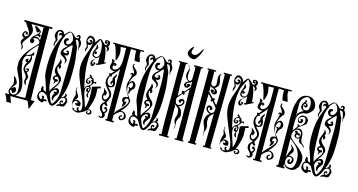

<svg xmlns="http://www.w3.org/2000/svg" viewBox="-95 -1290 3333 1788"><g transform="rotate(15 1571.5 -396.0)"><path d="M106 -560 105 -559Q103 -556 103.5 -554.5Q104 -553 108 -554Q106 -556 106 -560ZM81 -318 84 -315Q84 -276 111 -201Q138 -126 138 -91Q138 -32 98 -7Q115 -6 143 -6Q168 -6 194 -9Q189 -114 189 -222Q189 -289 189.5 -378Q190 -467 190 -515Q170 -503 145 -472Q99 -417 98 -394Q107 -399 118.5 -403Q130 -407 136 -410Q148 -414 163 -443L167 -431Q170 -422 170 -416Q170 -413 166 -410.5Q162 -408 156.5 -406Q151 -404 149 -403Q159 -393 159 -372Q159 -344 140 -321Q121 -296 121 -282Q121 -262 137 -249Q139 -252 141.5 -254Q144 -256 145.5 -257.5Q147 -259 148 -260Q149 -261 149 -262Q149 -263 148.5 -264Q148 -265 147 -267Q133 -260 133 -270Q133 -280 148 -280Q160 -280 160 -270Q160 -254 146 -240Q153 -228 161 -220Q170 -211 170 -199Q170 -187 164 -178Q158 -169 158 -162Q158 -156 166 -127Q168 -122 166 -121Q158 -125 150.5 -137.5Q143 -150 143 -161L149 -190Q149 -207 128 -231Q107 -255 107 -271Q107 -313 126 -332V-333L114 -335Q109 -338 106 -347Q103 -356 109 -361Q129 -370 132 -370Q135 -370 132 -367Q122 -352 131 -348Q145 -362 145 -387Q145 -394 142 -398Q139 -402 127 -395L116 -393Q103 -393 93 -379.5Q83 -366 83 -352Q80 -342 80 -331V-320ZM174 -586 170 -582Q169 -586 168.5 -589Q168 -592 168 -593.5Q168 -595 167.5 -596.5Q167 -598 165 -598Q163 -598 159 -598Q147 -598 124 -581Q133 -585 148 -585Q161 -585 169 -577Q176 -570 187 -565Q189 -607 189 -627V-688H73Q75 -684 84 -669.5Q93 -655 97 -644.5Q101 -634 101 -620Q101 -592 68 -547L46 -517Q36 -504 36 -492Q36 -480 43 -473Q50 -466 50 -460Q50 -445 42 -438Q39 -435 37 -438Q39 -446 39 -454Q39 -460 35.5 -467Q32 -474 27 -480Q22 -486 22 -487Q18 -494 18 -507Q18 -525 39 -546Q22 -553 18 -558.5Q14 -564 14 -585L28 -607Q32 -610 39 -610Q48 -610 55.5 -604.5Q63 -599 63 -591Q63 -587 62 -585Q59 -579 46 -582Q42 -583 41.5 -584Q41 -585 43 -588Q45 -591 45 -593Q45 -596 38 -599Q30 -596 27 -582L42 -561Q71 -572 71 -582V-589V-592Q71 -612 51 -640L33 -666Q23 -679 18 -692H1V-708H270V-692H242Q244 -462 244 -347Q244 -194 249 -2H287Q271 30 251 83Q245 73 238 53Q228 18 217 11H55L58 18Q60 24 62.5 31.5Q65 39 66 42L78 72Q72 71 56 71Q43 71 35 76Q26 40 1 -2Q5 -3 13 -3Q16 -3 23 -2.5Q30 -2 34 -2Q40 -2 43 -3Q26 -17 26 -37Q26 -51 36 -68Q54 -102 54 -113Q54 -134 39 -183Q53 -175 66.5 -155Q80 -135 82 -116L72 -100Q68 -92 60 -88Q55 -76 44 -64L43 -60Q51 -64 59 -75L75 -80L86 -75Q92 -57 92 -52Q92 -49 90 -43L86 -33L66 -21Q63 -23 57 -32.5Q51 -42 49 -44Q39 -55 39 -36Q39 -27 42.5 -22.5Q46 -18 56 -13.5Q66 -9 68 -8Q93 -12 102 -24Q111 -36 111 -65Q111 -101 102 -130.5Q93 -160 76.5 -193Q60 -226 53 -245V-246Q47 -260 47 -303Q47 -372 117 -454Q142 -484 165 -505Q187 -526 187 -536L185 -550Q184 -551 180 -555.5Q176 -560 174.5 -561Q173 -562 170 -565Q167 -568 164.5 -568.5Q162 -569 158 -570Q154 -571 149 -571Q131 -571 112 -555Q116 -558 121 -558Q128 -558 133 -553Q138 -548 138 -542Q138 -534 131 -523Q127 -514 117 -516Q98 -520 98 -542Q98 -555 105.5 -567Q113 -579 118 -584Q123 -589 136 -599Q151 -611 159 -620Q168 -631 161 -642Q155 -629 142 -625L134 -635Q130 -646 119 -659Q109 -672 109 -683Q123 -683 141 -671Q175 -649 175 -638Q175 -628 167 -614Q184 -609 184 -606Q184 -602 174 -586Z M527 -690Q522 -690 517.5 -688Q513 -686 518 -681L514 -678Q508 -678 508 -687L516 -702Q530 -704 531 -704Q540 -704 547 -685L543 -669Q565 -644 565 -622Q565 -602 557 -584Q561 -574 559 -559Q553 -569 550 -592.5Q547 -616 541.5 -633.5Q536 -651 522 -655L517 -654L508 -655L507 -654Q534 -592 538 -587Q557 -463 557 -402V-344Q557 -288 552 -239Q543 -162 516 -102L517 -101L538 -112L548 -131L541 -142L548 -144H554L563 -127L562 -119L552 -113L553 -111Q559 -108 563.5 -105.5Q568 -103 570.5 -99.5Q573 -96 574 -93.5Q575 -91 577 -84Q579 -77 581 -73Q570 -32 561 -25Q553 -19 524 -19H511L506 -14L488 -11Q494 -24 500.5 -29Q507 -34 522 -36L516 -40L511 -52L515 -65Q519 -67 520 -71L534 -75L545 -65L537 -54L531 -56L530 -64L522 -52L523 -46L535 -39Q561 -51 561 -82Q561 -101 537 -101Q525 -101 510 -86Q488 -31 467 -12Q457 -2 445 -2Q428 -2 409 -31Q404 -39 395.5 -55Q387 -71 385 -74L382 -76L381 -82Q352 -102 339 -102Q309 -102 309 -75Q309 -62 318 -50Q327 -38 338 -33Q346 -41 346 -50Q346 -58 335 -67L344 -71Q362 -71 362 -56Q362 -53 360.5 -47Q359 -41 359 -39L367 -42L377 -44L388 -42L394 -33L389 -25Q387 -30 384 -25L379 -29Q369 -29 358 -9H344Q328 -15 319.5 -19.5Q311 -24 303.5 -35Q296 -46 296 -61Q296 -85 309 -104L320 -113Q312 -121 312 -128L317 -146L313 -154L321 -156L331 -151L335 -143L334 -141Q334 -118 366 -112L363 -119Q363 -124 353.5 -154Q344 -184 333 -215.5Q322 -247 321 -249Q312 -290 312 -346Q312 -444 326 -505.5Q340 -567 376 -647L371 -659L363 -663L361 -662L356 -654L347 -651L345 -661L348 -672Q352 -678 370 -682Q362 -691 351 -691L340 -689L331 -679V-665V-663Q331 -655 334 -641.5Q337 -628 341 -617Q345 -606 345 -605Q344 -602 340.5 -595.5Q337 -589 335 -585Q333 -581 331 -574.5Q329 -568 329 -562Q329 -556 331 -546L327 -543Q319 -554 319 -566Q319 -574 323 -583.5Q327 -593 327 -600V-605Q326 -607 319 -620Q312 -633 308 -638V-649Q309 -671 320.5 -688Q332 -705 352 -705L353 -707Q367 -707 378 -696Q389 -685 391 -672Q394 -675 405 -686.5Q416 -698 425.5 -705.5Q435 -713 443 -713Q455 -713 470.5 -701Q486 -689 492 -679Q494 -678 498 -675Q502 -672 504 -671Q509 -672 513 -671L523 -669L532 -677ZM448 -50Q446 -52 443.5 -54Q441 -56 439.5 -57.5Q438 -59 436 -61.5Q434 -64 433 -66.5Q432 -69 431.5 -73Q431 -77 431 -82Q431 -103 446 -118L435 -128L434 -131L439 -137L442 -135H448Q451 -135 461 -137V-144L454 -154L451 -155Q433 -154 419.5 -137Q406 -120 406 -100Q409 -93 415.5 -74Q422 -55 428 -42.5Q434 -30 442 -23L449 -20Q498 -73 498 -176L503 -452Q503 -504 500 -532Q497 -560 497 -566Q497 -597 489 -597Q482 -594 462 -572Q425 -534 425 -527L424 -524L426 -513L445 -506Q446 -506 450 -507.5Q454 -509 457 -510.5Q460 -512 462.5 -514.5Q465 -517 465 -519L463 -523L454 -521L448 -525L460 -534L461 -539L472 -533L477 -524Q477 -519 481 -512Q480 -511 480 -505Q476 -498 472.5 -494.5Q469 -491 466 -490Q463 -489 455 -489Q447 -489 442 -488L463 -469Q464 -467 468 -461.5Q472 -456 473.5 -452Q475 -448 475 -441L473 -429Q471 -426 469 -422Q467 -418 464.5 -413Q462 -408 461 -405L464 -433Q464 -453 422 -476Q413 -480 406 -489L402 -505Q404 -524 411 -535.5Q418 -547 435.5 -561.5Q453 -576 456 -579L440 -577Q425 -577 414.5 -589Q404 -601 404 -616Q404 -629 412 -638Q421 -647 433 -647L442 -646Q443 -644 444 -643Q446 -641 446 -638.5Q446 -636 443 -630L430 -623Q427 -620 427 -609Q427 -593 447 -593Q470 -593 484 -640Q480 -675 458 -700Q450 -708 442 -708Q440 -706 433 -700Q426 -694 422.5 -691Q419 -688 414 -682.5Q409 -677 405.5 -671.5Q402 -666 400 -660L402 -657Q369 -606 369 -483V-428Q369 -307 379 -197L380 -196Q380 -182 385.5 -159Q391 -136 396 -129Q400 -148 427.5 -182.5Q455 -217 455 -232Q455 -260 434 -277L411 -269L408 -262L410 -257L422 -249L432 -253Q445 -250 445 -243Q445 -227 429 -229Q424 -211 414 -204L412 -209Q415 -221 415 -224L414 -231Q394 -245 394 -258Q394 -277 418 -288Q392 -312 392 -337Q392 -360 412 -402L411 -407L416 -411L418 -427L417 -434L420 -443H422L430 -429L437 -415Q433 -404 434 -400L430 -393V-391Q438 -386 442 -374Q438 -353 429 -352L424 -354Q424 -371 415 -371L412 -370L411 -356V-354Q411 -330 438 -304L459 -284Q468 -275 470 -262L471 -260L473 -252V-251Q469 -233 463 -219Q457 -205 452.5 -198Q448 -191 438 -177.5Q428 -164 422 -156Q441 -170 457 -173Q467 -171 474.5 -163Q482 -155 482 -144V-140L483 -139Q484 -128 472 -112Q447 -84 447 -68Q447 -59 452 -54Q450 -55 449 -54Q448 -53 448 -50Z M681 -62 674 -63Q669 -63 665.5 -65.5Q662 -68 659 -73Q656 -78 654 -80Q654 -81 661 -86L672 -83L677 -91L671 -100Q664 -104 656 -104Q650 -104 640.5 -91.5Q631 -79 631 -72Q631 -58 636 -45Q641 -32 650 -32Q652 -32 656 -34L662 -31L657 -25Q661 -16 681 -16Q686 -16 694 -18L686 -25L680 -42L689 -53H691L699 -48L697 -35L710 -22L724 -30Q724 -31 726 -38.5Q728 -46 728 -50Q728 -88 710 -131Q644 -286 631 -326Q613 -380 613 -425Q613 -480 641 -558Q669 -630 669 -674Q669 -684 665 -693L641 -709Q633 -709 628.5 -703.5Q624 -698 620 -689Q616 -680 614 -677L619 -666L635 -658Q651 -665 653 -669L648 -670L633 -679L636 -685L646 -689Q666 -689 666 -665Q666 -654 648 -639H636Q631 -639 625 -641Q634 -628 634 -617Q634 -607 631 -601Q623 -584 621 -565L622 -564Q622 -562 622 -561Q614 -587 614 -589Q614 -594 617 -601L623 -617Q623 -626 614 -644.5Q605 -663 605 -671Q605 -693 613.5 -709.5Q622 -726 637 -726Q654 -726 667.5 -714.5Q681 -703 687 -688L686 -682V-672Q687 -673 697.5 -688Q708 -703 716 -711.5Q724 -720 730 -720Q740 -720 763 -697Q782 -674 787 -679L795 -676L806 -694Q806 -706 800 -715L795 -716L786 -708Q795 -708 801 -706V-693L791 -690Q776 -690 776 -707V-717L787 -725H796Q826 -725 826 -697Q826 -682 815 -673Q829 -655 830 -646V-643Q822 -627 812 -620L811 -626L814 -641L811 -649L798 -663L789 -661V-660Q799 -643 808 -600Q817 -557 817 -517L832 -524V-511L767 -479L766 -481L753 -475L749 -488L764 -495Q763 -506 763 -527Q763 -548 762 -559Q758 -553 734.5 -531.5Q711 -510 711 -495Q711 -474 724 -474L728 -478L720 -487L725 -496H729L739 -493L741 -486Q741 -477 727 -460Q721 -457 714 -457Q707 -457 701.5 -465.5Q696 -474 695 -482L702 -506Q708 -514 722.5 -524Q737 -534 743 -540L730 -537Q715 -537 703.5 -545.5Q692 -554 692 -568Q692 -588 700 -606L707 -621Q711 -630 712 -638L709 -652L715 -665Q718 -654 730 -641Q730 -632 725 -623Q720 -614 712 -604Q704 -594 701 -590L717 -601L730 -587V-583L728 -577L716 -569L708 -577L714 -585H712L702 -569L710 -555L725 -547Q762 -548 762 -601Q762 -629 758 -657Q754 -688 731 -711H729Q686 -636 679 -606Q666 -558 666 -489Q666 -383 700 -243L702 -240L709 -252Q709 -253 714 -261Q718 -267 735 -273Q746 -285 753 -288L758 -307L745 -322L743 -321L742 -323L748 -331H756L737 -344Q728 -344 719.5 -336Q711 -328 711 -320Q711 -312 714 -303L727 -297L730 -301L721 -316V-319H735L743 -312L744 -308L737 -290Q725 -286 719 -286Q711 -286 704.5 -293Q698 -300 698 -308Q698 -337 732 -353L719 -363L724 -376L731 -373L733 -370L741 -362Q744 -350 758 -348Q768 -337 771 -317L772 -316L785 -322L793 -321L798 -314L791 -301L787 -307L779 -311Q761 -286 745 -269L756 -260Q760 -251 760 -239Q760 -232 754.5 -219Q749 -206 749 -199Q749 -187 760 -160Q745 -166 743 -168Q742 -170 740 -174Q738 -178 737 -182Q736 -186 736 -189Q736 -193 740 -200.5Q744 -208 744 -209V-211H739Q722 -211 722 -229Q722 -247 738 -250L744 -248L736 -237L744 -222Q751 -232 751 -237Q751 -247 741 -258H729Q710 -258 710 -221Q710 -197 727 -146Q729 -141 739 -111Q749 -81 753 -65Q766 -83 770 -137L772 -139V-181L771 -182L773 -213Q770 -219 769.5 -241.5Q769 -264 767 -270L778 -272V-274L845 -292L851 -276L821 -269Q823 -229 823 -203Q823 -156 786 -57L800 -60L814 -55Q821 -48 825 -36Q825 -26 815 -15L797 -9L778 -16L771 -32L791 -38L785 -26L792 -19L807 -28L809 -37Q809 -52 795 -52Q790 -52 780 -46Q770 -40 762 -34L755 -27Q709 -2 698 -2H697Q671 -2 655 -15L651 -12Q648 -20 640.5 -34Q633 -48 629.5 -60Q626 -72 626 -90Q626 -119 641 -158Q640 -164 635 -179Q630 -194 630 -202Q630 -213 631 -217L633 -229L635 -231L637 -223Q635 -215 635 -210Q635 -198 649 -179Q666 -156 667 -146L665 -134Q654 -124 647 -107V-106Q654 -116 665 -116Q682 -116 699 -103L706 -89L705 -85L707 -73L703 -65Q688 -62 681 -62Z M1094 -391 1092 -392 1091 -386ZM920 -566 913 -568Q896 -660 871 -707H853V-719H1149V-707H1122Q1118 -698 1118 -686Q1118 -665 1133 -625Q1137 -613 1136 -604H1113Q1103 -604 1098 -605Q1091 -605 1088 -608Q1085 -611 1084 -620Q1077 -660 1077 -703L1075 -701H1063Q1043 -701 1034 -703Q1031 -704 1028 -704Q1027 -704 1027 -703Q1027 -600 1027.5 -394.5Q1028 -189 1028 -85Q1032 -93 1040 -103Q1048 -113 1053.5 -119Q1059 -125 1071 -136.5Q1083 -148 1086 -151Q1129 -194 1134 -221L1131 -225Q1133 -233 1126.5 -240Q1120 -247 1112 -247Q1103 -247 1097 -239.5Q1091 -232 1091 -223Q1091 -213 1103 -213L1108 -221L1115 -212L1110 -202L1111 -195Q1104 -181 1086 -163H1080Q1080 -167 1082.5 -177.5Q1085 -188 1085 -194V-200Q1069 -210 1069 -230Q1069 -262 1117 -262Q1117 -264 1111 -274Q1075 -330 1075 -374Q1075 -393 1086.5 -422.5Q1098 -452 1098 -471L1094 -479H1092L1088 -473L1085 -470V-484L1088 -489L1100 -492Q1111 -487 1111 -485L1112 -488Q1112 -498 1108.5 -506.5Q1105 -515 1096 -528L1087 -540Q1083 -547 1083 -555Q1083 -558 1085 -566L1088 -576L1092 -577L1098 -575Q1093 -565 1093 -561Q1093 -550 1116 -532Q1138 -514 1138 -491Q1138 -479 1120 -463L1117 -457L1113 -453L1108 -442L1106 -440L1097 -419L1089 -400V-396L1090 -395Q1096 -404 1103 -411L1122 -419Q1134 -419 1145 -405Q1156 -391 1156 -379Q1156 -366 1151 -358V-355L1144 -345L1139 -344Q1120 -324 1119 -311Q1118 -307 1118 -303V-293Q1106 -294 1106 -314Q1106 -332 1109 -341H1104L1096 -353L1102 -358L1117 -350L1129 -362Q1132 -374 1132 -377Q1132 -401 1114 -404L1111 -401Q1101 -397 1094.5 -381.5Q1088 -366 1088 -350Q1088 -326 1096 -308.5Q1104 -291 1118 -274Q1132 -257 1138 -244L1143 -240L1146 -224Q1136 -174 1083 -121L1102 -123Q1119 -119 1131 -106Q1143 -93 1143 -75Q1143 -54 1112 -39L1097 -36L1089 -41L1080 -53L1079 -59Q1081 -68 1083 -72Q1085 -76 1089 -80Q1093 -84 1101 -86L1109 -77L1099 -71L1095 -73L1093 -68Q1093 -61 1097.5 -55Q1102 -49 1108 -49Q1122 -63 1123 -65Q1123 -67 1124 -71Q1125 -75 1125 -77Q1125 -90 1116.5 -102Q1108 -114 1093 -114Q1081 -114 1057 -95Q1038 -80 1029 -65V-14H1047V0H967V-14H980Q980 -98 978.5 -257.5Q977 -417 977 -501Q974 -486 951 -461L932 -441L916 -425Q922 -415 921 -411L916 -408Q913 -409 908 -410Q893 -400 893 -365Q893 -349 905 -331L914 -324L930 -320L944 -324L950 -344L943 -360Q934 -348 937 -345Q940 -342 940 -339Q937 -336 933.5 -337.5Q930 -339 928 -341Q926 -343 924 -346Q922 -349 921 -350Q926 -369 937 -376V-377Q933 -385 933 -390Q933 -404 944 -417Q954 -429 959 -443Q960 -442 961.5 -439Q963 -436 964 -435V-430Q964 -425 962.5 -420.5Q961 -416 957.5 -409.5Q954 -403 953 -402Q954 -397 960.5 -376.5Q967 -356 967 -345Q967 -328 956 -317Q937 -307 915 -307V-306L945 -272Q960 -254 960 -230V-222Q958 -218 953.5 -204.5Q949 -191 944 -180.5Q939 -170 935 -166L943 -148H945L948 -146L951 -136L946 -130Q932 -131 916 -147L910 -137Q907 -122 907 -120Q907 -108 914.5 -89.5Q922 -71 930 -71Q938 -71 943 -78.5Q948 -86 948 -94L946 -100L939 -96L926 -106L931 -118L937 -121L941 -120L947 -121L951 -117L950 -113Q959 -107 962 -96L961 -94Q961 -88 959 -83Q957 -78 952.5 -71.5Q948 -65 947 -63L942 -60L949 -51L951 -42Q951 -14 919 -9Q918 -10 906.5 -13.5Q895 -17 895 -24L897 -28L907 -24L916 -21L926 -26V-37L925 -38Q925 -40 924.5 -43Q924 -46 924 -48Q920 -55 899 -78Q887 -90 887 -116Q887 -133 899 -145Q912 -158 920 -170L917 -172L910 -171Q896 -171 887 -185Q878 -199 878 -215Q878 -222 882.5 -233Q887 -244 887 -250Q887 -266 878 -284L883 -287L887 -279Q915 -260 915 -248L916 -245L906 -216L897 -230L890 -213L893 -206L891 -203L903 -187L910 -185L918 -187L925 -191Q926 -192 931.5 -201Q937 -210 940 -216.5Q943 -223 943 -229Q943 -246 933 -259Q928 -265 918 -277.5Q908 -290 900.5 -300.5Q893 -311 887 -321Q877 -338 877 -363Q877 -390 896 -417Q894 -420 892 -422Q889 -426 891 -435Q897 -438 906 -434L935 -466L917 -463Q916 -463 910.5 -465Q905 -467 903.5 -467.5Q902 -468 898 -469.5Q894 -471 892.5 -472.5Q891 -474 888 -476Q885 -478 884 -480Q883 -482 881.5 -485Q880 -488 879.5 -492Q879 -496 879 -500Q879 -507 883.5 -520.5Q888 -534 888 -541Q888 -557 879 -566L883 -570Q910 -561 910 -554V-553L907 -541L900 -536V-534L918 -540L936 -530L932 -518L921 -510L914 -516L920 -524L918 -526Q907 -516 903 -499L908 -483L923 -478Q982 -487 982 -586V-658Q982 -666 981.5 -678Q981 -690 981 -700Q961 -698 946 -698H929Q939 -658 939 -640Q939 -608 922 -566Z M1407 -690Q1402 -690 1397.5 -688Q1393 -686 1398 -681L1394 -678Q1388 -678 1388 -687L1396 -702Q1410 -704 1411 -704Q1420 -704 1427 -685L1423 -669Q1445 -644 1445 -622Q1445 -602 1437 -584Q1441 -574 1439 -559Q1433 -569 1430 -592.5Q1427 -616 1421.5 -633.5Q1416 -651 1402 -655L1397 -654L1388 -655L1387 -654Q1414 -592 1418 -587Q1437 -463 1437 -402V-344Q1437 -288 1432 -239Q1423 -162 1396 -102L1397 -101L1418 -112L1428 -131L1421 -142L1428 -144H1434L1443 -127L1442 -119L1432 -113L1433 -111Q1439 -108 1443.5 -105.5Q1448 -103 1450.5 -99.5Q1453 -96 1454 -93.5Q1455 -91 1457 -84Q1459 -77 1461 -73Q1450 -32 1441 -25Q1433 -19 1404 -19H1391L1386 -14L1368 -11Q1374 -24 1380.5 -29Q1387 -34 1402 -36L1396 -40L1391 -52L1395 -65Q1399 -67 1400 -71L1414 -75L1425 -65L1417 -54L1411 -56L1410 -64L1402 -52L1403 -46L1415 -39Q1441 -51 1441 -82Q1441 -101 1417 -101Q1405 -101 1390 -86Q1368 -31 1347 -12Q1337 -2 1325 -2Q1308 -2 1289 -31Q1284 -39 1275.5 -55Q1267 -71 1265 -74L1262 -76L1261 -82Q1232 -102 1219 -102Q1189 -102 1189 -75Q1189 -62 1198 -50Q1207 -38 1218 -33Q1226 -41 1226 -50Q1226 -58 1215 -67L1224 -71Q1242 -71 1242 -56Q1242 -53 1240.5 -47Q1239 -41 1239 -39L1247 -42L1257 -44L1268 -42L1274 -33L1269 -25Q1267 -30 1264 -25L1259 -29Q1249 -29 1238 -9H1224Q1208 -15 1199.5 -19.5Q1191 -24 1183.5 -35Q1176 -46 1176 -61Q1176 -85 1189 -104L1200 -113Q1192 -121 1192 -128L1197 -146L1193 -154L1201 -156L1211 -151L1215 -143L1214 -141Q1214 -118 1246 -112L1243 -119Q1243 -124 1233.5 -154Q1224 -184 1213 -215.5Q1202 -247 1201 -249Q1192 -290 1192 -346Q1192 -444 1206 -505.5Q1220 -567 1256 -647L1251 -659L1243 -663L1241 -662L1236 -654L1227 -651L1225 -661L1228 -672Q1232 -678 1250 -682Q1242 -691 1231 -691L1220 -689L1211 -679V-665V-663Q1211 -655 1214 -641.5Q1217 -628 1221 -617Q1225 -606 1225 -605Q1224 -602 1220.5 -595.5Q1217 -589 1215 -585Q1213 -581 1211 -574.5Q1209 -568 1209 -562Q1209 -556 1211 -546L1207 -543Q1199 -554 1199 -566Q1199 -574 1203 -583.5Q1207 -593 1207 -600V-605Q1206 -607 1199 -620Q1192 -633 1188 -638V-649Q1189 -671 1200.5 -688Q1212 -705 1232 -705L1233 -707Q1247 -707 1258 -696Q1269 -685 1271 -672Q1274 -675 1285 -686.5Q1296 -698 1305.5 -705.5Q1315 -713 1323 -713Q1335 -713 1350.5 -701Q1366 -689 1372 -679Q1374 -678 1378 -675Q1382 -672 1384 -671Q1389 -672 1393 -671L1403 -669L1412 -677ZM1328 -50Q1326 -52 1323.5 -54Q1321 -56 1319.5 -57.5Q1318 -59 1316 -61.5Q1314 -64 1313 -66.5Q1312 -69 1311.5 -73Q1311 -77 1311 -82Q1311 -103 1326 -118L1315 -128L1314 -131L1319 -137L1322 -135H1328Q1331 -135 1341 -137V-144L1334 -154L1331 -155Q1313 -154 1299.5 -137Q1286 -120 1286 -100Q1289 -93 1295.5 -74Q1302 -55 1308 -42.5Q1314 -30 1322 -23L1329 -20Q1378 -73 1378 -176L1383 -452Q1383 -504 1380 -532Q1377 -560 1377 -566Q1377 -597 1369 -597Q1362 -594 1342 -572Q1305 -534 1305 -527L1304 -524L1306 -513L1325 -506Q1326 -506 1330 -507.5Q1334 -509 1337 -510.5Q1340 -512 1342.5 -514.5Q1345 -517 1345 -519L1343 -523L1334 -521L1328 -525L1340 -534L1341 -539L1352 -533L1357 -524Q1357 -519 1361 -512Q1360 -511 1360 -505Q1356 -498 1352.5 -494.5Q1349 -491 1346 -490Q1343 -489 1335 -489Q1327 -489 1322 -488L1343 -469Q1344 -467 1348 -461.5Q1352 -456 1353.5 -452Q1355 -448 1355 -441L1353 -429Q1351 -426 1349 -422Q1347 -418 1344.5 -413Q1342 -408 1341 -405L1344 -433Q1344 -453 1302 -476Q1293 -480 1286 -489L1282 -505Q1284 -524 1291 -535.5Q1298 -547 1315.5 -561.5Q1333 -576 1336 -579L1320 -577Q1305 -577 1294.5 -589Q1284 -601 1284 -616Q1284 -629 1292 -638Q1301 -647 1313 -647L1322 -646Q1323 -644 1324 -643Q1326 -641 1326 -638.5Q1326 -636 1323 -630L1310 -623Q1307 -620 1307 -609Q1307 -593 1327 -593Q1350 -593 1364 -640Q1360 -675 1338 -700Q1330 -708 1322 -708Q1320 -706 1313 -700Q1306 -694 1302.5 -691Q1299 -688 1294 -682.5Q1289 -677 1285.5 -671.5Q1282 -666 1280 -660L1282 -657Q1249 -606 1249 -483V-428Q1249 -307 1259 -197L1260 -196Q1260 -182 1265.5 -159Q1271 -136 1276 -129Q1280 -148 1307.5 -182.5Q1335 -217 1335 -232Q1335 -260 1314 -277L1291 -269L1288 -262L1290 -257L1302 -249L1312 -253Q1325 -250 1325 -243Q1325 -227 1309 -229Q1304 -211 1294 -204L1292 -209Q1295 -221 1295 -224L1294 -231Q1274 -245 1274 -258Q1274 -277 1298 -288Q1272 -312 1272 -337Q1272 -360 1292 -402L1291 -407L1296 -411L1298 -427L1297 -434L1300 -443H1302L1310 -429L1317 -415Q1313 -404 1314 -400L1310 -393V-391Q1318 -386 1322 -374Q1318 -353 1309 -352L1304 -354Q1304 -371 1295 -371L1292 -370L1291 -356V-354Q1291 -330 1318 -304L1339 -284Q1348 -275 1350 -262L1351 -260L1353 -252V-251Q1349 -233 1343 -219Q1337 -205 1332.5 -198Q1328 -191 1318 -177.5Q1308 -164 1302 -156Q1321 -170 1337 -173Q1347 -171 1354.5 -163Q1362 -155 1362 -144V-140L1363 -139Q1364 -128 1352 -112Q1327 -84 1327 -68Q1327 -59 1332 -54Q1330 -55 1329 -54Q1328 -53 1328 -50Z M1607 -120V-119H1608V-120ZM1606 -132V-130H1607V-132ZM1579 -830H1578Q1578 -803 1605 -803Q1615 -803 1622.5 -806Q1630 -809 1637.5 -817Q1645 -825 1649 -829.5Q1653 -834 1661 -848Q1669 -862 1672 -866Q1676 -875 1680 -875Q1684 -875 1685 -874L1679 -856Q1665 -812 1639 -780Q1626 -762 1612 -762Q1572 -762 1552 -791Q1546 -800 1546 -808Q1546 -824 1562 -848.5Q1578 -873 1591 -873V-871Q1591 -866 1587 -858Q1579 -840 1579 -830ZM1591 -695Q1597 -689 1598 -681Q1592 -689 1581 -689ZM1598 -681Q1606 -671 1606 -650Q1606 -649 1605.5 -645.5Q1605 -642 1604.5 -635.5Q1604 -629 1604 -623Q1603 -616 1603 -603Q1606 -557 1632 -557L1646 -566Q1651 -578 1651 -584V-605L1652 -657L1650 -698H1636V-711H1718V-698H1704V-514Q1704 -336 1708 -7H1720V5H1636V-7H1652Q1653 -51 1653 -184Q1653 -234 1651 -480Q1641 -473 1632 -461Q1623 -449 1613 -439L1619 -429L1611 -418H1608L1597 -423Q1583 -405 1575 -397Q1562 -384 1555 -370L1554 -362Q1554 -344 1560 -329Q1566 -314 1587 -314H1592Q1623 -327 1623 -353L1621 -358L1614 -361Q1609 -359 1606 -354Q1603 -348 1604 -344V-342L1595 -337L1591 -341H1588L1582 -346L1580 -356Q1584 -368 1592 -371L1610 -379L1628 -372L1636 -356V-346Q1636 -335 1623 -321Q1610 -304 1590 -303Q1595 -299 1605 -293Q1612 -288 1617 -281L1621 -277L1630 -252Q1634 -241 1634 -227Q1634 -213 1628 -201L1622 -196Q1616 -184 1614 -177Q1611 -165 1607 -158L1611 -138V-135H1608L1611 -116L1608 -101Q1606 -91 1604 -86L1603 -89Q1606 -106 1606 -119Q1606 -132 1592 -155Q1590 -169 1590 -177Q1590 -189 1596 -204Q1602 -219 1602 -236V-238Q1599 -275 1593 -282Q1587 -289 1579 -294Q1572 -298 1561 -314L1560 -313Q1560 -209 1562 -9H1577V5H1485V-9H1506Q1503 -63 1503 -185V-701H1487V-712H1571V-701H1557V-650V-640L1556 -513V-502Q1558 -425 1560 -394Q1569 -402 1591 -429L1586 -446L1590 -451L1597 -452L1607 -450L1611 -451L1656 -501V-560L1645 -544Q1633 -544 1620 -537Q1607 -530 1607 -516Q1607 -503 1617 -503Q1619 -503 1625 -506L1621 -512L1615 -507L1610 -512L1619 -523Q1624 -529 1631 -529Q1649 -529 1649 -516L1647 -510L1638 -500L1629 -491Q1617 -488 1611 -488Q1604 -488 1597 -497Q1589 -507 1589 -514L1599 -535Q1604 -540 1610 -543Q1616 -546 1621 -551Q1604 -562 1595 -574Q1586 -586 1586 -605Q1586 -626 1592 -639Q1597 -651 1599 -669Q1599 -678 1598 -681Z M1884 -525 1882 -523Q1882 -535 1869.5 -543.5Q1857 -552 1844 -552L1833 -567V-509L1878 -459L1882 -458L1892 -460L1899 -459L1903 -454L1898 -437Q1911 -419 1928 -404Q1934 -431 1934 -544L1932 -703H1920V-715H1998V-703H1986Q1980 -228 1976 -10H1989V2H1908V-10H1923V-33L1928 -320L1927 -321Q1922 -314 1911 -304.5Q1900 -295 1894 -286Q1888 -277 1887 -262Q1886 -250 1886 -235Q1886 -229 1892 -210.5Q1898 -192 1898 -185Q1898 -175 1896 -161Q1884 -139 1882 -117Q1881 -116 1882 -112Q1883 -108 1884 -102Q1885 -96 1885 -95Q1885 -93 1884 -91Q1879 -104 1879 -118V-142L1877 -164Q1853 -220 1853 -236Q1853 -256 1865 -284Q1866 -285 1871 -291.5Q1876 -298 1880 -300Q1890 -306 1895 -310Q1877 -311 1862.5 -326.5Q1848 -342 1848 -361V-363L1856 -379L1874 -386Q1876 -385 1881 -383.5Q1886 -382 1887.5 -381Q1889 -380 1892 -378.5Q1895 -377 1896.5 -375Q1898 -373 1900 -370Q1902 -367 1904 -363L1902 -353L1896 -348H1893L1889 -344L1880 -348Q1882 -355 1879.5 -361.5Q1877 -368 1871 -368Q1863 -364 1862 -360Q1862 -334 1893 -321H1898Q1931 -321 1931 -368L1930 -375Q1924 -386 1908 -404Q1892 -422 1887 -430L1876 -425H1873L1865 -436L1871 -446Q1867 -450 1853.5 -465.5Q1840 -481 1833 -487L1828 -12H1842V2H1764V-12H1775L1777 -703H1764V-715H1846V-703H1831L1832 -583L1841 -574Q1850 -565 1852 -565Q1881 -565 1881 -601Q1881 -606 1880 -616.5Q1879 -627 1879 -632Q1877 -654 1877 -659Q1877 -674 1895 -697V-696L1898 -697H1903Q1895 -689 1895 -673Q1895 -661 1901.5 -640Q1908 -619 1908 -606Q1908 -592 1902.5 -581.5Q1897 -571 1891.5 -567Q1886 -563 1873 -554Q1877 -552 1885 -547Q1893 -542 1896 -540L1906 -519Q1906 -512 1898 -503Q1890 -494 1883 -494Q1877 -494 1865 -497Q1863 -499 1859 -503Q1855 -507 1851.5 -510Q1848 -513 1845 -517L1843 -523Q1843 -536 1861 -536Q1868 -536 1881 -520L1876 -515L1870 -520L1866 -514Q1872 -511 1874 -511Q1884 -511 1884 -525Z M2106 -62 2099 -63Q2094 -63 2090.5 -65.5Q2087 -68 2084 -73Q2081 -78 2079 -80Q2079 -81 2086 -86L2097 -83L2102 -91L2096 -100Q2089 -104 2081 -104Q2075 -104 2065.5 -91.5Q2056 -79 2056 -72Q2056 -58 2061 -45Q2066 -32 2075 -32Q2077 -32 2081 -34L2087 -31L2082 -25Q2086 -16 2106 -16Q2111 -16 2119 -18L2111 -25L2105 -42L2114 -53H2116L2124 -48L2122 -35L2135 -22L2149 -30Q2149 -31 2151 -38.5Q2153 -46 2153 -50Q2153 -88 2135 -131Q2069 -286 2056 -326Q2038 -380 2038 -425Q2038 -480 2066 -558Q2094 -630 2094 -674Q2094 -684 2090 -693L2066 -709Q2058 -709 2053.5 -703.5Q2049 -698 2045 -689Q2041 -680 2039 -677L2044 -666L2060 -658Q2076 -665 2078 -669L2073 -670L2058 -679L2061 -685L2071 -689Q2091 -689 2091 -665Q2091 -654 2073 -639H2061Q2056 -639 2050 -641Q2059 -628 2059 -617Q2059 -607 2056 -601Q2048 -584 2046 -565L2047 -564Q2047 -562 2047 -561Q2039 -587 2039 -589Q2039 -594 2042 -601L2048 -617Q2048 -626 2039 -644.5Q2030 -663 2030 -671Q2030 -693 2038.5 -709.5Q2047 -726 2062 -726Q2079 -726 2092.5 -714.5Q2106 -703 2112 -688L2111 -682V-672Q2112 -673 2122.5 -688Q2133 -703 2141 -711.5Q2149 -720 2155 -720Q2165 -720 2188 -697Q2207 -674 2212 -679L2220 -676L2231 -694Q2231 -706 2225 -715L2220 -716L2211 -708Q2220 -708 2226 -706V-693L2216 -690Q2201 -690 2201 -707V-717L2212 -725H2221Q2251 -725 2251 -697Q2251 -682 2240 -673Q2254 -655 2255 -646V-643Q2247 -627 2237 -620L2236 -626L2239 -641L2236 -649L2223 -663L2214 -661V-660Q2224 -643 2233 -600Q2242 -557 2242 -517L2257 -524V-511L2192 -479L2191 -481L2178 -475L2174 -488L2189 -495Q2188 -506 2188 -527Q2188 -548 2187 -559Q2183 -553 2159.5 -531.5Q2136 -510 2136 -495Q2136 -474 2149 -474L2153 -478L2145 -487L2150 -496H2154L2164 -493L2166 -486Q2166 -477 2152 -460Q2146 -457 2139 -457Q2132 -457 2126.5 -465.5Q2121 -474 2120 -482L2127 -506Q2133 -514 2147.5 -524Q2162 -534 2168 -540L2155 -537Q2140 -537 2128.5 -545.5Q2117 -554 2117 -568Q2117 -588 2125 -606L2132 -621Q2136 -630 2137 -638L2134 -652L2140 -665Q2143 -654 2155 -641Q2155 -632 2150 -623Q2145 -614 2137 -604Q2129 -594 2126 -590L2142 -601L2155 -587V-583L2153 -577L2141 -569L2133 -577L2139 -585H2137L2127 -569L2135 -555L2150 -547Q2187 -548 2187 -601Q2187 -629 2183 -657Q2179 -688 2156 -711H2154Q2111 -636 2104 -606Q2091 -558 2091 -489Q2091 -383 2125 -243L2127 -240L2134 -252Q2134 -253 2139 -261Q2143 -267 2160 -273Q2171 -285 2178 -288L2183 -307L2170 -322L2168 -321L2167 -323L2173 -331H2181L2162 -344Q2153 -344 2144.5 -336Q2136 -328 2136 -320Q2136 -312 2139 -303L2152 -297L2155 -301L2146 -316V-319H2160L2168 -312L2169 -308L2162 -290Q2150 -286 2144 -286Q2136 -286 2129.5 -293Q2123 -300 2123 -308Q2123 -337 2157 -353L2144 -363L2149 -376L2156 -373L2158 -370L2166 -362Q2169 -350 2183 -348Q2193 -337 2196 -317L2197 -316L2210 -322L2218 -321L2223 -314L2216 -301L2212 -307L2204 -311Q2186 -286 2170 -269L2181 -260Q2185 -251 2185 -239Q2185 -232 2179.5 -219Q2174 -206 2174 -199Q2174 -187 2185 -160Q2170 -166 2168 -168Q2167 -170 2165 -174Q2163 -178 2162 -182Q2161 -186 2161 -189Q2161 -193 2165 -200.5Q2169 -208 2169 -209V-211H2164Q2147 -211 2147 -229Q2147 -247 2163 -250L2169 -248L2161 -237L2169 -222Q2176 -232 2176 -237Q2176 -247 2166 -258H2154Q2135 -258 2135 -221Q2135 -197 2152 -146Q2154 -141 2164 -111Q2174 -81 2178 -65Q2191 -83 2195 -137L2197 -139V-181L2196 -182L2198 -213Q2195 -219 2194.5 -241.5Q2194 -264 2192 -270L2203 -272V-274L2270 -292L2276 -276L2246 -269Q2248 -229 2248 -203Q2248 -156 2211 -57L2225 -60L2239 -55Q2246 -48 2250 -36Q2250 -26 2240 -15L2222 -9L2203 -16L2196 -32L2216 -38L2210 -26L2217 -19L2232 -28L2234 -37Q2234 -52 2220 -52Q2215 -52 2205 -46Q2195 -40 2187 -34L2180 -27Q2134 -2 2123 -2H2122Q2096 -2 2080 -15L2076 -12Q2073 -20 2065.5 -34Q2058 -48 2054.5 -60Q2051 -72 2051 -90Q2051 -119 2066 -158Q2065 -164 2060 -179Q2055 -194 2055 -202Q2055 -213 2056 -217L2058 -229L2060 -231L2062 -223Q2060 -215 2060 -210Q2060 -198 2074 -179Q2091 -156 2092 -146L2090 -134Q2079 -124 2072 -107V-106Q2079 -116 2090 -116Q2107 -116 2124 -103L2131 -89L2130 -85L2132 -73L2128 -65Q2113 -62 2106 -62Z M2519 -391 2517 -392 2516 -386ZM2345 -566 2338 -568Q2321 -660 2296 -707H2278V-719H2574V-707H2547Q2543 -698 2543 -686Q2543 -665 2558 -625Q2562 -613 2561 -604H2538Q2528 -604 2523 -605Q2516 -605 2513 -608Q2510 -611 2509 -620Q2502 -660 2502 -703L2500 -701H2488Q2468 -701 2459 -703Q2456 -704 2453 -704Q2452 -704 2452 -703Q2452 -600 2452.5 -394.5Q2453 -189 2453 -85Q2457 -93 2465 -103Q2473 -113 2478.5 -119Q2484 -125 2496 -136.5Q2508 -148 2511 -151Q2554 -194 2559 -221L2556 -225Q2558 -233 2551.5 -240Q2545 -247 2537 -247Q2528 -247 2522 -239.5Q2516 -232 2516 -223Q2516 -213 2528 -213L2533 -221L2540 -212L2535 -202L2536 -195Q2529 -181 2511 -163H2505Q2505 -167 2507.5 -177.5Q2510 -188 2510 -194V-200Q2494 -210 2494 -230Q2494 -262 2542 -262Q2542 -264 2536 -274Q2500 -330 2500 -374Q2500 -393 2511.5 -422.5Q2523 -452 2523 -471L2519 -479H2517L2513 -473L2510 -470V-484L2513 -489L2525 -492Q2536 -487 2536 -485L2537 -488Q2537 -498 2533.5 -506.5Q2530 -515 2521 -528L2512 -540Q2508 -547 2508 -555Q2508 -558 2510 -566L2513 -576L2517 -577L2523 -575Q2518 -565 2518 -561Q2518 -550 2541 -532Q2563 -514 2563 -491Q2563 -479 2545 -463L2542 -457L2538 -453L2533 -442L2531 -440L2522 -419L2514 -400V-396L2515 -395Q2521 -404 2528 -411L2547 -419Q2559 -419 2570 -405Q2581 -391 2581 -379Q2581 -366 2576 -358V-355L2569 -345L2564 -344Q2545 -324 2544 -311Q2543 -307 2543 -303V-293Q2531 -294 2531 -314Q2531 -332 2534 -341H2529L2521 -353L2527 -358L2542 -350L2554 -362Q2557 -374 2557 -377Q2557 -401 2539 -404L2536 -401Q2526 -397 2519.5 -381.5Q2513 -366 2513 -350Q2513 -326 2521 -308.5Q2529 -291 2543 -274Q2557 -257 2563 -244L2568 -240L2571 -224Q2561 -174 2508 -121L2527 -123Q2544 -119 2556 -106Q2568 -93 2568 -75Q2568 -54 2537 -39L2522 -36L2514 -41L2505 -53L2504 -59Q2506 -68 2508 -72Q2510 -76 2514 -80Q2518 -84 2526 -86L2534 -77L2524 -71L2520 -73L2518 -68Q2518 -61 2522.5 -55Q2527 -49 2533 -49Q2547 -63 2548 -65Q2548 -67 2549 -71Q2550 -75 2550 -77Q2550 -90 2541.5 -102Q2533 -114 2518 -114Q2506 -114 2482 -95Q2463 -80 2454 -65V-14H2472V0H2392V-14H2405Q2405 -98 2403.5 -257.5Q2402 -417 2402 -501Q2399 -486 2376 -461L2357 -441L2341 -425Q2347 -415 2346 -411L2341 -408Q2338 -409 2333 -410Q2318 -400 2318 -365Q2318 -349 2330 -331L2339 -324L2355 -320L2369 -324L2375 -344L2368 -360Q2359 -348 2362 -345Q2365 -342 2365 -339Q2362 -336 2358.5 -337.5Q2355 -339 2353 -341Q2351 -343 2349 -346Q2347 -349 2346 -350Q2351 -369 2362 -376V-377Q2358 -385 2358 -390Q2358 -404 2369 -417Q2379 -429 2384 -443Q2385 -442 2386.5 -439Q2388 -436 2389 -435V-430Q2389 -425 2387.5 -420.5Q2386 -416 2382.5 -409.5Q2379 -403 2378 -402Q2379 -397 2385.5 -376.5Q2392 -356 2392 -345Q2392 -328 2381 -317Q2362 -307 2340 -307V-306L2370 -272Q2385 -254 2385 -230V-222Q2383 -218 2378.5 -204.5Q2374 -191 2369 -180.5Q2364 -170 2360 -166L2368 -148H2370L2373 -146L2376 -136L2371 -130Q2357 -131 2341 -147L2335 -137Q2332 -122 2332 -120Q2332 -108 2339.5 -89.5Q2347 -71 2355 -71Q2363 -71 2368 -78.5Q2373 -86 2373 -94L2371 -100L2364 -96L2351 -106L2356 -118L2362 -121L2366 -120L2372 -121L2376 -117L2375 -113Q2384 -107 2387 -96L2386 -94Q2386 -88 2384 -83Q2382 -78 2377.5 -71.5Q2373 -65 2372 -63L2367 -60L2374 -51L2376 -42Q2376 -14 2344 -9Q2343 -10 2331.5 -13.5Q2320 -17 2320 -24L2322 -28L2332 -24L2341 -21L2351 -26V-37L2350 -38Q2350 -40 2349.5 -43Q2349 -46 2349 -48Q2345 -55 2324 -78Q2312 -90 2312 -116Q2312 -133 2324 -145Q2337 -158 2345 -170L2342 -172L2335 -171Q2321 -171 2312 -185Q2303 -199 2303 -215Q2303 -222 2307.5 -233Q2312 -244 2312 -250Q2312 -266 2303 -284L2308 -287L2312 -279Q2340 -260 2340 -248L2341 -245L2331 -216L2322 -230L2315 -213L2318 -206L2316 -203L2328 -187L2335 -185L2343 -187L2350 -191Q2351 -192 2356.5 -201Q2362 -210 2365 -216.5Q2368 -223 2368 -229Q2368 -246 2358 -259Q2353 -265 2343 -277.5Q2333 -290 2325.5 -300.5Q2318 -311 2312 -321Q2302 -338 2302 -363Q2302 -390 2321 -417Q2319 -420 2317 -422Q2314 -426 2316 -435Q2322 -438 2331 -434L2360 -466L2342 -463Q2341 -463 2335.5 -465Q2330 -467 2328.5 -467.5Q2327 -468 2323 -469.5Q2319 -471 2317.5 -472.5Q2316 -474 2313 -476Q2310 -478 2309 -480Q2308 -482 2306.5 -485Q2305 -488 2304.5 -492Q2304 -496 2304 -500Q2304 -507 2308.5 -520.5Q2313 -534 2313 -541Q2313 -557 2304 -566L2308 -570Q2335 -561 2335 -554V-553L2332 -541L2325 -536V-534L2343 -540L2361 -530L2357 -518L2346 -510L2339 -516L2345 -524L2343 -526Q2332 -516 2328 -499L2333 -483L2348 -478Q2407 -487 2407 -586V-658Q2407 -666 2406.5 -678Q2406 -690 2406 -700Q2386 -698 2371 -698H2354Q2364 -658 2364 -640Q2364 -608 2347 -566Z M2684 -73Q2684 -17 2737 -17Q2748 -17 2759 -20Q2787 -39 2787 -106Q2787 -192 2721 -246L2677 -282Q2677 -225 2679 -103Q2682 -111 2690.5 -137.5Q2699 -164 2706 -174Q2711 -184 2711 -190Q2711 -209 2700 -220Q2695 -222 2695 -231H2696L2703 -227L2704 -225L2726 -204Q2736 -192 2736 -178Q2736 -169 2729.5 -159Q2723 -149 2713 -138Q2703 -127 2701 -124L2715 -127Q2758 -121 2758 -86Q2758 -82 2755 -73Q2751 -69 2749 -65.5Q2747 -62 2746 -59.5Q2745 -57 2742 -54.5Q2739 -52 2732 -50H2721Q2708 -50 2703 -71L2705 -82L2719 -97L2721 -96L2724 -81L2721 -73L2726 -66L2737 -74Q2741 -85 2741 -92Q2741 -102 2733.5 -109Q2726 -116 2716 -116Q2701 -116 2692.5 -104Q2684 -92 2684 -73ZM2739 -572Q2762 -572 2769.5 -586Q2777 -600 2777 -630Q2777 -656 2764 -676.5Q2751 -697 2731 -697Q2724 -697 2695 -676L2694 -673Q2688 -670 2680 -653.5Q2672 -637 2672 -621V-475Q2674 -483 2674 -497Q2674 -511 2677 -519Q2683 -536 2730 -562Q2697 -571 2697 -602Q2697 -626 2724 -653Q2724 -654 2722 -656.5Q2720 -659 2719.5 -660.5Q2719 -662 2720 -665Q2726 -670 2734 -662L2735 -655L2733 -645L2730 -640Q2745 -636 2753 -621V-618Q2753 -612 2750 -611Q2748 -597 2734 -597L2720 -606Q2719 -616 2728 -616L2734 -613L2738 -619Q2737 -626 2729 -629Q2713 -626 2713 -610Q2713 -572 2739 -572ZM2705 -326H2706Q2706 -334 2710 -337V-341Q2711 -348 2699 -359V-363L2712 -367L2727 -361L2729 -349L2737 -350Q2755 -350 2755 -336L2748 -327L2731 -335L2723 -332L2720 -323Q2722 -309 2735 -306Q2747 -306 2754 -319Q2761 -332 2761 -347Q2761 -359 2750.5 -369Q2740 -379 2727 -379Q2701 -379 2689 -359Q2677 -340 2677 -323Q2677 -306 2680 -296Q2691 -282 2707 -268Q2723 -254 2744 -238Q2765 -222 2775 -213Q2834 -163 2834 -115Q2834 -97 2822 -47Q2816 -42 2807.5 -31.5Q2799 -21 2793.5 -16Q2788 -11 2776 -6.5Q2764 -2 2749 -2Q2695 -2 2681 -44L2680 -45V-13H2693V3H2679V4Q2678 3 2670 3H2616V-13H2630L2626 -421Q2625 -432 2625 -465V-488Q2626 -489 2626 -525Q2626 -566 2632 -588Q2644 -634 2650 -648Q2677 -707 2739 -707Q2775 -707 2798 -681.5Q2821 -656 2821 -619Q2821 -580 2768 -547H2764Q2756 -542 2742 -542Q2727 -542 2711 -532Q2674 -510 2674 -443V-385L2676 -383V-371Q2678 -369 2676 -365Q2674 -361 2676 -359Q2680 -366 2688.5 -375.5Q2697 -385 2703 -394Q2709 -403 2712 -415Q2712 -419 2704 -424V-425L2713 -429L2728 -424L2731 -415L2757 -441Q2769 -453 2769 -470Q2769 -509 2743 -509Q2733 -509 2718.5 -498.5Q2704 -488 2704 -479Q2704 -472 2708 -464.5Q2712 -457 2718 -457L2729 -465L2719 -476Q2729 -486 2740 -486L2748 -477Q2748 -443 2724 -443Q2723 -443 2706 -448Q2698 -466 2698 -472Q2698 -489 2711 -504.5Q2724 -520 2739 -520Q2749 -520 2759 -518Q2762 -515 2767 -515Q2769 -513 2775 -508.5Q2781 -504 2783.5 -501Q2786 -498 2789 -493Q2792 -488 2792 -482Q2792 -474 2789.5 -464Q2787 -454 2786 -451Q2775 -441 2747 -422Q2719 -403 2707 -389L2708 -388L2729 -393H2731Q2752 -393 2764 -374.5Q2776 -356 2776 -330Q2776 -299 2781.5 -282.5Q2787 -266 2804 -256Q2812 -251 2818 -235V-231H2814Q2799 -256 2777 -260Q2764 -269 2761 -274.5Q2758 -280 2758 -293V-306Q2757 -305 2752.5 -303Q2748 -301 2744.5 -299.5Q2741 -298 2738 -298Q2735 -298 2718 -303Q2706 -312 2705 -326Z M3074 -690Q3069 -690 3064.5 -688Q3060 -686 3065 -681L3061 -678Q3055 -678 3055 -687L3063 -702Q3077 -704 3078 -704Q3087 -704 3094 -685L3090 -669Q3112 -644 3112 -622Q3112 -602 3104 -584Q3108 -574 3106 -559Q3100 -569 3097 -592.5Q3094 -616 3088.5 -633.5Q3083 -651 3069 -655L3064 -654L3055 -655L3054 -654Q3081 -592 3085 -587Q3104 -463 3104 -402V-344Q3104 -288 3099 -239Q3090 -162 3063 -102L3064 -101L3085 -112L3095 -131L3088 -142L3095 -144H3101L3110 -127L3109 -119L3099 -113L3100 -111Q3106 -108 3110.5 -105.5Q3115 -103 3117.5 -99.5Q3120 -96 3121 -93.5Q3122 -91 3124 -84Q3126 -77 3128 -73Q3117 -32 3108 -25Q3100 -19 3071 -19H3058L3053 -14L3035 -11Q3041 -24 3047.5 -29Q3054 -34 3069 -36L3063 -40L3058 -52L3062 -65Q3066 -67 3067 -71L3081 -75L3092 -65L3084 -54L3078 -56L3077 -64L3069 -52L3070 -46L3082 -39Q3108 -51 3108 -82Q3108 -101 3084 -101Q3072 -101 3057 -86Q3035 -31 3014 -12Q3004 -2 2992 -2Q2975 -2 2956 -31Q2951 -39 2942.5 -55Q2934 -71 2932 -74L2929 -76L2928 -82Q2899 -102 2886 -102Q2856 -102 2856 -75Q2856 -62 2865 -50Q2874 -38 2885 -33Q2893 -41 2893 -50Q2893 -58 2882 -67L2891 -71Q2909 -71 2909 -56Q2909 -53 2907.5 -47Q2906 -41 2906 -39L2914 -42L2924 -44L2935 -42L2941 -33L2936 -25Q2934 -30 2931 -25L2926 -29Q2916 -29 2905 -9H2891Q2875 -15 2866.5 -19.5Q2858 -24 2850.5 -35Q2843 -46 2843 -61Q2843 -85 2856 -104L2867 -113Q2859 -121 2859 -128L2864 -146L2860 -154L2868 -156L2878 -151L2882 -143L2881 -141Q2881 -118 2913 -112L2910 -119Q2910 -124 2900.5 -154Q2891 -184 2880 -215.5Q2869 -247 2868 -249Q2859 -290 2859 -346Q2859 -444 2873 -505.5Q2887 -567 2923 -647L2918 -659L2910 -663L2908 -662L2903 -654L2894 -651L2892 -661L2895 -672Q2899 -678 2917 -682Q2909 -691 2898 -691L2887 -689L2878 -679V-665V-663Q2878 -655 2881 -641.5Q2884 -628 2888 -617Q2892 -606 2892 -605Q2891 -602 2887.5 -595.5Q2884 -589 2882 -585Q2880 -581 2878 -574.5Q2876 -568 2876 -562Q2876 -556 2878 -546L2874 -543Q2866 -554 2866 -566Q2866 -574 2870 -583.5Q2874 -593 2874 -600V-605Q2873 -607 2866 -620Q2859 -633 2855 -638V-649Q2856 -671 2867.5 -688Q2879 -705 2899 -705L2900 -707Q2914 -707 2925 -696Q2936 -685 2938 -672Q2941 -675 2952 -686.5Q2963 -698 2972.5 -705.5Q2982 -713 2990 -713Q3002 -713 3017.5 -701Q3033 -689 3039 -679Q3041 -678 3045 -675Q3049 -672 3051 -671Q3056 -672 3060 -671L3070 -669L3079 -677ZM2995 -50Q2993 -52 2990.5 -54Q2988 -56 2986.5 -57.5Q2985 -59 2983 -61.5Q2981 -64 2980 -66.5Q2979 -69 2978.5 -73Q2978 -77 2978 -82Q2978 -103 2993 -118L2982 -128L2981 -131L2986 -137L2989 -135H2995Q2998 -135 3008 -137V-144L3001 -154L2998 -155Q2980 -154 2966.5 -137Q2953 -120 2953 -100Q2956 -93 2962.5 -74Q2969 -55 2975 -42.5Q2981 -30 2989 -23L2996 -20Q3045 -73 3045 -176L3050 -452Q3050 -504 3047 -532Q3044 -560 3044 -566Q3044 -597 3036 -597Q3029 -594 3009 -572Q2972 -534 2972 -527L2971 -524L2973 -513L2992 -506Q2993 -506 2997 -507.5Q3001 -509 3004 -510.5Q3007 -512 3009.5 -514.5Q3012 -517 3012 -519L3010 -523L3001 -521L2995 -525L3007 -534L3008 -539L3019 -533L3024 -524Q3024 -519 3028 -512Q3027 -511 3027 -505Q3023 -498 3019.5 -494.5Q3016 -491 3013 -490Q3010 -489 3002 -489Q2994 -489 2989 -488L3010 -469Q3011 -467 3015 -461.5Q3019 -456 3020.5 -452Q3022 -448 3022 -441L3020 -429Q3018 -426 3016 -422Q3014 -418 3011.5 -413Q3009 -408 3008 -405L3011 -433Q3011 -453 2969 -476Q2960 -480 2953 -489L2949 -505Q2951 -524 2958 -535.5Q2965 -547 2982.5 -561.5Q3000 -576 3003 -579L2987 -577Q2972 -577 2961.5 -589Q2951 -601 2951 -616Q2951 -629 2959 -638Q2968 -647 2980 -647L2989 -646Q2990 -644 2991 -643Q2993 -641 2993 -638.5Q2993 -636 2990 -630L2977 -623Q2974 -620 2974 -609Q2974 -593 2994 -593Q3017 -593 3031 -640Q3027 -675 3005 -700Q2997 -708 2989 -708Q2987 -706 2980 -700Q2973 -694 2969.5 -691Q2966 -688 2961 -682.5Q2956 -677 2952.5 -671.5Q2949 -666 2947 -660L2949 -657Q2916 -606 2916 -483V-428Q2916 -307 2926 -197L2927 -196Q2927 -182 2932.5 -159Q2938 -136 2943 -129Q2947 -148 2974.5 -182.5Q3002 -217 3002 -232Q3002 -260 2981 -277L2958 -269L2955 -262L2957 -257L2969 -249L2979 -253Q2992 -250 2992 -243Q2992 -227 2976 -229Q2971 -211 2961 -204L2959 -209Q2962 -221 2962 -224L2961 -231Q2941 -245 2941 -258Q2941 -277 2965 -288Q2939 -312 2939 -337Q2939 -360 2959 -402L2958 -407L2963 -411L2965 -427L2964 -434L2967 -443H2969L2977 -429L2984 -415Q2980 -404 2981 -400L2977 -393V-391Q2985 -386 2989 -374Q2985 -353 2976 -352L2971 -354Q2971 -371 2962 -371L2959 -370L2958 -356V-354Q2958 -330 2985 -304L3006 -284Q3015 -275 3017 -262L3018 -260L3020 -252V-251Q3016 -233 3010 -219Q3004 -205 2999.5 -198Q2995 -191 2985 -177.5Q2975 -164 2969 -156Q2988 -170 3004 -173Q3014 -171 3021.5 -163Q3029 -155 3029 -144V-140L3030 -139Q3031 -128 3019 -112Q2994 -84 2994 -68Q2994 -59 2999 -54Q2997 -55 2996 -54Q2995 -53 2995 -50Z"/></g></svg>

Font: Bukvitsa
Style: Regular
Weight: 500
Foundry: Ponomar Technologies, Inc.
Version: Version 1.1